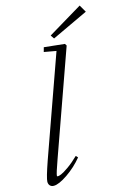

<svg xmlns="http://www.w3.org/2000/svg" viewBox="-134 -958 711 1036"><g transform="rotate(-15 221.5 -440.5)"><path d="M240.2 -756.3 226.6 -776.4 419.4 -892.1 442.9 -851.6ZM33.7 11.2Q20.5 11.2 12.7 3.2Q4.9 -4.9 4.9 -18.6Q4.9 -38.6 36.6 -129.4L235.4 -688L167.5 -700.2L174.3 -725.1L289.1 -712.9L295.9 -702.1L90.3 -124Q63 -47.9 63 -36.6Q63 -32.7 67.4 -32.7Q73.7 -32.7 87.2 -38.1Q100.6 -43.5 128.9 -63.2Q157.2 -83 189 -113.8L199.2 -103Q161.1 -56.6 111.6 -22.7Q62 11.2 33.7 11.2Z"/></g></svg>

Font: Elstob Light
Style: Italic
Weight: 300
Italic angle: -20°
Designer: Peter S. Baker
Version: Version 1.015